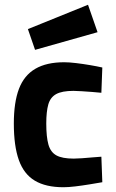

<svg xmlns="http://www.w3.org/2000/svg" viewBox="-20 -773 486 805"><path d="M246 12Q172 12 126 -15.5Q80 -43 59 -102Q38 -161 38 -255Q38 -344 59.5 -400.5Q81 -457 128 -484.5Q175 -512 249 -512Q270 -512 299 -508.5Q328 -505 357.5 -500Q387 -495 409 -490L405 -384Q388 -386 366 -387.5Q344 -389 323 -390.5Q302 -392 288 -392Q240 -392 215.5 -378.5Q191 -365 182.5 -335Q174 -305 174 -255Q174 -199 183 -167Q192 -135 216.5 -121.5Q241 -108 289 -108Q303 -108 323.5 -109.5Q344 -111 366 -113Q388 -115 405 -116L409 -9Q386 -5 355.5 0Q325 5 296 8.5Q267 12 246 12ZM127 -564 97 -651 349 -753 389 -638Z"/></svg>

Font: Titillium Web SemiBold
Style: Regular
Weight: 600
Designer: Mohamed Gaber, Accademia di Belle Arti di Urbino
Foundry: Kief Type Foundry, Accademia di Belle Arti di Urbino
Version: Version 3.000; ttfautohint (v1.8.4)